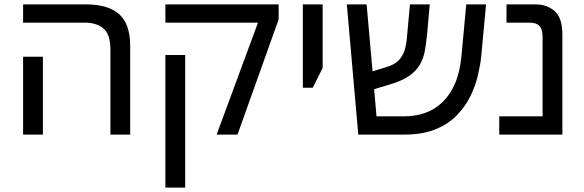

<svg xmlns="http://www.w3.org/2000/svg" viewBox="-20 -612 2657 873"><path d="M482 0V-385Q482 -455 451 -482Q420 -509 365 -509H85V-592H371Q473 -592 522.5 -547Q572 -502 572 -403V0ZM85 0V-354H175V0Z M965 0 1153 -509H732V-592H1247V-524L1060 0ZM732 241V-362H822V241Z M1357 -213V-592H1447V-303L1402 -213Z M1609 0 1557 -592H1647L1692 -83H1818Q1868 -83 1912.5 -98.5Q1957 -114 1991.5 -147Q2026 -180 2048.5 -231.5Q2071 -283 2078 -355L2100 -592H2190L2168 -355Q2164 -317 2153 -269.5Q2142 -222 2119 -175Q2096 -128 2057.5 -88Q2019 -48 1960 -24Q1901 0 1818 0ZM1666 -202 1659 -283 1743 -309Q1771 -318 1789 -334Q1807 -350 1817 -376Q1827 -402 1830 -439L1844 -592H1934L1922 -457Q1918 -415 1911.5 -380Q1905 -345 1888.5 -317Q1872 -289 1840.5 -267Q1809 -245 1756 -229Z M2250 0V-83H2447V-445Q2447 -480 2432.5 -494.5Q2418 -509 2389 -509H2283V-592H2415Q2468 -592 2502.5 -561Q2537 -530 2537 -456V0Z"/></svg>

Font: Noto Sans Hebrew
Style: Regular
Weight: 400
Designer: Monotype Design Team
Foundry: Monotype Imaging Inc.
Version: Version 2.003;January 10, 2023;FontCreator 14.0.0.2877 64-bi